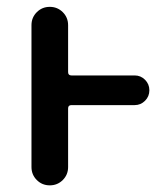

<svg xmlns="http://www.w3.org/2000/svg" viewBox="-20 -565 494 563"><path d="M375 -343.8Q392.6 -343.8 405.3 -331.1Q418 -318.4 418 -300.3Q418 -282.2 405.3 -269.5Q392.6 -256.8 375 -256.8H189.5Q179.7 -256.8 179.7 -247.1V-75.2Q179.7 -52.7 164.1 -37.1Q148.4 -21.5 126 -21.5Q103.5 -21.5 87.9 -37.1Q72.3 -52.7 72.3 -75.2V-491.2Q72.3 -513.7 87.9 -529.3Q103.5 -544.9 126 -544.9Q148.4 -544.9 164.1 -529.3Q179.7 -513.7 179.7 -491.2V-353.5Q179.7 -343.8 189.5 -343.8Z"/></svg>

Font: Gen Jyuu GothicX Medium
Style: Regular
Weight: 500
Designer: Ryoko NISHIZUKA (kana &amp; ideographs); Paul D. Hunt (Latin, Greek &amp; Cyrillic); Wenlong ZHANG (bopomofo); Sandoll C
Version: Version 1.058.20140828